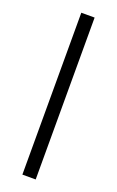

<svg xmlns="http://www.w3.org/2000/svg" viewBox="-127 -656 421 691"><g transform="rotate(20 84.0 -310.0)"><path d="M58 -620H109V0H58Z"/></g></svg>

Font: Smooch Sans
Style: Regular
Weight: 400
Designer: Robert E. Leuschke
Foundry: Robert E. Leuschke
Version: Version 1.010; ttfautohint (v1.8.3)